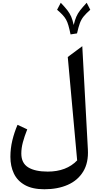

<svg xmlns="http://www.w3.org/2000/svg" viewBox="-20 -1110 721 1407"><path d="M544.4 -865.2 497.1 -857.9Q488.8 -897.5 481.4 -923.1Q474.1 -948.7 463.9 -966.8Q453.6 -984.9 438.2 -1001.2Q422.9 -1017.6 398.4 -1038.6L425.3 -1089.8Q455.6 -1058.1 473.4 -1035.2Q491.2 -1012.2 501.7 -988Q512.2 -963.9 520 -926.8Q528.8 -963.4 539.1 -987.3Q549.3 -1011.2 567.1 -1034.2Q585 -1057.1 615.2 -1089.8L641.6 -1038.6Q609.9 -1010.3 592.5 -988.8Q575.2 -967.3 565.2 -939.9Q555.2 -912.6 544.4 -865.2ZM583 -771.5 624 -15.1Q629.4 82 589.8 147Q550.3 211.9 476.8 244.4Q403.3 276.9 305.2 276.9Q217.8 276.9 162.6 246.1Q107.4 215.3 81.8 161.6Q56.2 107.9 56.2 39.6Q56.2 -22 70.3 -80.8Q84.5 -139.6 108.4 -195.3L179.7 -162.1Q158.7 -109.4 147.5 -66.9Q136.2 -24.4 136.2 15.1Q136.2 85.4 186.8 116.5Q237.3 147.5 329.6 147.5Q466.8 147.5 545.4 65.4L476.6 -692.4Z"/></svg>

Font: Pinar DS4-Medium
Style: Regular
Weight: 500
Designer: Amin Abedi
Version: Version 2.000